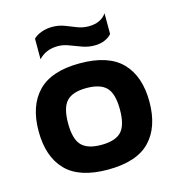

<svg xmlns="http://www.w3.org/2000/svg" viewBox="-103 -763 795 862"><g transform="rotate(-15 294.5 -332.0)"><path d="M380 -544Q351 -544 323 -554Q295 -564 269.5 -574Q244 -584 219 -584Q163 -584 129 -547V-643Q143 -657 166.5 -665.5Q190 -674 216 -674Q247 -674 273 -664Q299 -654 324 -644Q349 -634 377 -634Q433 -634 460 -672V-576Q450 -563 429 -553.5Q408 -544 380 -544ZM294 10Q161 10 99 -54.5Q37 -119 37 -237Q37 -355 99.5 -419.5Q162 -484 294 -484Q427 -484 489.5 -419.5Q552 -355 552 -237Q552 -119 490 -54.5Q428 10 294 10ZM294 -105Q359 -105 387 -134.5Q415 -164 415 -237Q415 -310 387 -339.5Q359 -369 294 -369Q230 -369 202 -339.5Q174 -310 174 -237Q174 -164 202 -134.5Q230 -105 294 -105Z"/></g></svg>

Font: Kanit Medium
Style: Regular
Weight: 500
Designer: Katatrad Team
Foundry: CadsonDemak
Version: Version 2.000; ttfautohint (v1.8.3)